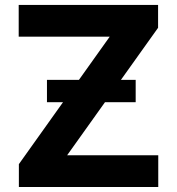

<svg xmlns="http://www.w3.org/2000/svg" viewBox="-20 -747 707 767"><path d="M55.4 0V-91.3L418.3 -600.5H54.7V-727.3H611.5V-636L248.2 -126.8H612.2V0ZM167.6 -338.8V-427.9H522V-338.8Z"/></svg>

Font: Inter Zeller
Style: Bold
Weight: 700
Designer: Rasmus Andersson; Joe Bland
Foundry: zeller
Version: Version 3.015;git-dec3a8cb1